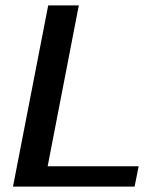

<svg xmlns="http://www.w3.org/2000/svg" viewBox="-20 -689 579 709"><path d="M28 0H477L492 -75H156L271 -669H158Z"/></svg>

Font: KpSans
Style: BoldItalic
Weight: 700
Italic angle: -11°
Version: Version 0.66